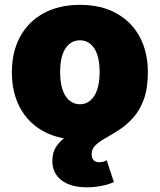

<svg xmlns="http://www.w3.org/2000/svg" viewBox="-20 -570 663 797"><path d="M312 9.8Q223.6 9.8 160.2 -25.1Q96.7 -60.1 63 -123Q29.3 -186 29.3 -270Q29.3 -354 63 -416.7Q96.7 -479.5 160.2 -514.6Q223.6 -549.8 312 -549.8Q400.4 -549.8 463.4 -514.6Q526.4 -479.5 560.1 -416.7Q593.8 -354 593.8 -270Q593.8 -186 560.1 -123Q526.4 -60.1 463.4 -25.1Q400.4 9.8 312 9.8ZM312 -137.2Q336.9 -137.2 355.5 -153.1Q374 -168.9 383.8 -199Q393.6 -229 393.6 -271Q393.6 -313.5 383.8 -342.8Q374 -372.1 355.5 -387.5Q336.9 -402.8 312 -402.8Q286.6 -402.8 267.8 -387.5Q249 -372.1 239.3 -342.8Q229.5 -313.5 229.5 -271Q229.5 -229 239.3 -199Q249 -168.9 267.8 -153.1Q286.6 -137.2 312 -137.2ZM340.3 207.5Q273.9 207.5 235.6 178.5Q197.3 149.4 197.3 97.7Q197.3 61.5 214.6 36.6Q231.9 11.7 260.7 -6.6Q289.6 -24.9 323.7 -41Q357.9 -57.1 392.1 -75.7Q426.3 -94.2 454.8 -119.4Q483.4 -144.5 501 -181.2Q518.6 -217.8 518.6 -270H593.8Q593.8 -202.6 576.9 -157.2Q560.1 -111.8 533.4 -82Q506.8 -52.2 477.1 -32.7Q447.3 -13.2 420.7 1.7Q394 16.6 377.2 32Q360.4 47.4 360.4 70.3Q360.4 85.9 368.4 94.7Q376.5 103.5 392.1 103.5Q399.9 103.5 407.2 101.6Q414.6 99.6 422.9 95.2L452.6 185.5Q432.1 195.8 400.9 201.7Q369.6 207.5 340.3 207.5Z"/></svg>

Font: Inter 16pt Black
Style: Regular
Weight: 900
Version: Version 4.001;git-66647c0bb